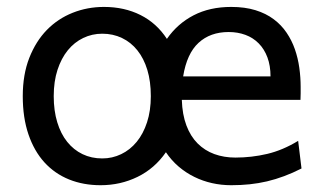

<svg xmlns="http://www.w3.org/2000/svg" viewBox="-20 -528 948 560"><path d="M46.4 -247.6Q46.4 -310.5 65.4 -359.1Q84.5 -407.7 116.7 -440.7Q148.9 -473.6 191.9 -490.7Q234.9 -507.8 283.2 -507.8Q342.8 -507.8 389.9 -484.1Q437 -460.4 466.8 -414.6Q497.6 -459 544.7 -483.4Q591.8 -507.8 654.3 -507.8Q694.3 -507.8 725.1 -498.3Q755.9 -488.8 778.3 -471.9Q800.8 -455.1 815.9 -432.6Q831.1 -410.2 840.1 -384.3Q849.1 -358.4 853 -330.3Q856.9 -302.2 856.9 -274.9V-255.9Q856.9 -243.7 856.4 -236.8H510.3Q511.7 -193.8 523.7 -162.1Q535.6 -130.4 556.4 -109.6Q577.1 -88.9 605.2 -78.6Q633.3 -68.4 666.5 -68.4Q713.9 -68.4 759.3 -79.1Q804.7 -89.8 849.6 -117.2L859.4 -36.6Q833.5 -23.4 808.6 -14.2Q783.7 -4.9 758.8 1Q733.9 6.8 708.3 9.5Q682.6 12.2 654.3 12.2Q625.5 12.2 598.4 6.1Q571.3 0 546.9 -12Q522.5 -23.9 501.2 -42Q480 -60.1 463.9 -84Q431.2 -36.6 381.3 -12.2Q331.5 12.2 273.4 12.2Q223.1 12.2 181.4 -4.6Q139.6 -21.5 109.6 -54.4Q79.6 -87.4 63 -136Q46.4 -184.6 46.4 -247.6ZM136.7 -247.6Q136.7 -205.1 147 -171.4Q157.2 -137.7 176 -114.3Q194.8 -90.8 220.7 -78.4Q246.6 -65.9 278.3 -65.9Q307.6 -65.9 333.5 -78.4Q359.4 -90.8 378.7 -114.3Q397.9 -137.7 408.9 -171.4Q419.9 -205.1 419.9 -247.6Q419.9 -290.5 409.7 -324.2Q399.4 -357.9 380.6 -381.3Q361.8 -404.8 335.7 -417.2Q309.6 -429.7 278.3 -429.7Q248.5 -429.7 222.7 -417.2Q196.8 -404.8 177.7 -381.3Q158.7 -357.9 147.7 -324.2Q136.7 -290.5 136.7 -247.6ZM647 -434.6Q593.3 -434.6 559.1 -403.1Q524.9 -371.6 514.2 -305.2H769Q769 -336.4 760 -360.6Q751 -384.8 734.6 -401.4Q718.3 -418 695.8 -426.3Q673.3 -434.6 647 -434.6Z"/></svg>

Font: Andika Compact
Style: Regular
Weight: 400
Designer: Victor Gaultney, Annie Olsen, Julie Remington, Don Collingsworth, Eric Hays, Becca Hirsbrunner
Foundry: SIL International
Version: Version 5.000 ; LnSpcTght